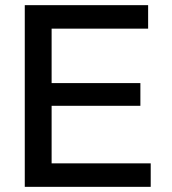

<svg xmlns="http://www.w3.org/2000/svg" viewBox="-20 -724 668 744"><path d="M180 -314H524V-402H180V-613H554V-704H76V0H564V-91H180Z"/></svg>

Font: Geom
Style: Regular
Weight: 400
Version: Version 1.102